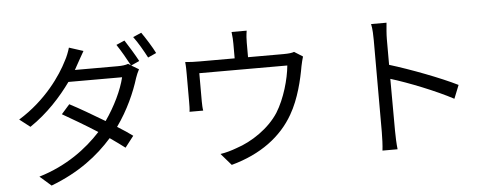

<svg xmlns="http://www.w3.org/2000/svg" viewBox="-56 -997 3112 1215"><g transform="rotate(-5 1500.0 -389.0)"><path d="M822 -823C850 -786 882 -730 905 -686L958 -710C940 -747 901 -809 875 -846ZM712 -783C739 -743 771 -687 792 -647L775 -657C759 -651 737 -648 709 -648H436C440 -655 444 -660 447 -667L457 -685C468 -704 485 -736 501 -763L411 -792C404 -767 390 -732 379 -713C334 -622 232 -473 58 -366L125 -314C238 -390 325 -487 389 -576H730C711 -496 663 -396 602 -309C522 -357 442 -404 382 -435L330 -376C386 -344 470 -295 550 -244C458 -144 330 -48 154 5L226 68C405 0 526 -95 618 -199C657 -172 688 -149 713 -130L768 -201C743 -220 711 -241 671 -266C743 -366 791 -476 818 -564C823 -580 833 -602 841 -617L794 -645L847 -669C826 -709 789 -769 765 -806Z M1828 -641C1815 -636 1796 -633 1759 -633H1535V-726C1535 -747 1536 -770 1541 -801H1445C1449 -770 1450 -747 1450 -726V-633H1229C1194 -633 1165 -634 1136 -637C1139 -614 1139 -581 1139 -560V-384C1139 -365 1139 -338 1136 -321H1223C1220 -336 1219 -361 1219 -380V-559H1778C1770 -473 1736 -352 1683 -267C1622 -172 1511 -98 1412 -66C1380 -54 1343 -43 1308 -38L1373 37C1561 -14 1693 -114 1769 -247C1825 -343 1853 -466 1867 -547C1871 -566 1877 -592 1882 -607Z M2847 -342C2741 -395 2551 -467 2420 -507V-670C2420 -701 2424 -743 2427 -774H2329C2336 -743 2337 -698 2337 -670V-88C2337 -51 2335 -2 2331 30H2427C2423 -3 2421 -56 2421 -88L2420 -418C2531 -384 2703 -316 2813 -257Z"/></g></svg>

Font: Spoqa Han Sans Neo Regular
Style: Regular
Weight: 400
Designer: [Spoqa Han Sans Neo] Dong-huui Kim  Younghwa Kang  Yujin Lee  [Noto Sans] Ryoko NISHIZUKA  (kana & ideographs); Paul D. 
Foundry: Spoqa (http://www.spoqa-han-sans.com)
Version: Version 1.000